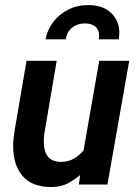

<svg xmlns="http://www.w3.org/2000/svg" viewBox="-20 -744 560 774"><path d="M187.5 10Q109 10 71 -34.5Q33 -79 33 -154.5Q33 -171 35 -188.5Q37 -206 40 -224.5L87 -499H208.5L163.5 -233.5Q160 -215 158.2 -201Q156.5 -187 156.5 -173.5Q156.5 -91.5 226 -91.5Q255.5 -91.5 278 -104.5Q300.5 -117.5 320.5 -141.5L310 -44Q282.5 -20.5 253.8 -5.2Q225 10 187.5 10ZM298 0 314 -121.5 380 -499H501L413 0ZM335.5 -723.5Q395.5 -723.5 428.2 -691.5Q461 -659.5 461 -612.5Q461 -605 460.2 -598.2Q459.5 -591.5 458.5 -585.5H378.5Q379 -589.5 379.2 -593.2Q379.5 -597 379.5 -601Q379.5 -624 364.5 -636.8Q349.5 -649.5 322 -649.5Q292.5 -649.5 271.5 -633.5Q250.5 -617.5 245 -585.5H163.5Q170.5 -623.5 194.2 -654.8Q218 -686 254.5 -704.8Q291 -723.5 335.5 -723.5Z"/></svg>

Font: Cabin
Style: Bold Italic
Weight: 700
Width: 4
Italic angle: -10°
Designer: Pablo Impallari
Foundry: Pablo Impallari. http://www.impallari.com Igino Marini. http://www.ikern.com
Version: Version 3.001